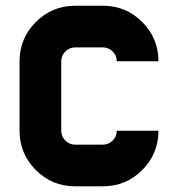

<svg xmlns="http://www.w3.org/2000/svg" viewBox="-20 -655 626 675"><path d="M341.8 -634.8Q422.9 -634.8 480 -577.6Q537.1 -520.5 537.1 -439.5H390.6Q390.6 -459.5 376.2 -473.9Q361.8 -488.3 341.8 -488.3H244.1Q224.1 -488.3 209.7 -473.9Q195.3 -459.5 195.3 -439.5V-195.3Q195.3 -175.3 209.7 -160.9Q224.1 -146.5 244.1 -146.5H341.8Q361.8 -146.5 376.2 -160.9Q390.6 -175.3 390.6 -195.3H537.1Q537.1 -114.3 480 -57.1Q422.9 0 341.8 0H244.1Q163.1 0 106 -57.1Q48.8 -114.3 48.8 -195.3V-439.5Q48.8 -520.5 106 -577.6Q163.1 -634.8 244.1 -634.8Z"/></svg>

Font: Audex
Style: Regular
Weight: 400
Designer: GGBotNet
Foundry: GGBotNet
Version: 1.00